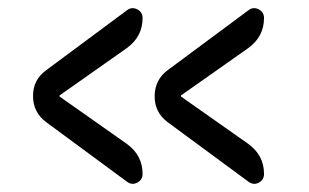

<svg xmlns="http://www.w3.org/2000/svg" viewBox="-20 -527 764 474"><path d="M393.6 -225.6Q361.3 -250 361.8 -290Q362.3 -330.1 393.6 -353.5L593.8 -502Q605.5 -510.7 618.7 -503.9Q631.8 -497.1 631.8 -482.4Q631.8 -436.5 592.8 -408.2L427.7 -292Q426.8 -292 426.8 -290Q426.8 -288.1 427.7 -288.1L592.8 -171.9Q631.8 -143.6 631.8 -97.7Q631.8 -83 619.1 -76.2Q606.4 -69.3 593.8 -78.1ZM293 -408.2 127.9 -292Q127 -292 127 -290Q127 -288.1 127.9 -288.1L293 -171.9Q332 -143.6 332 -97.7Q332 -83 318.8 -76.2Q305.7 -69.3 293.9 -78.1L93.8 -225.6Q61.5 -250 61.5 -290Q61.5 -330.1 93.8 -353.5L293.9 -502Q305.7 -510.7 318.8 -503.9Q332 -497.1 332 -482.4Q332 -436.5 293 -408.2Z"/></svg>

Font: Rounded Mgen+ 2p medium
Style: Regular
Weight: 500
Designer: [Source Han Sans]
Ryoko NISHIZUKA  (kana & ideographs); Paul D. Hunt (Latin, Greek & Cyrillic); Wenlong ZHANG  (bopomofo
Version: Version 1.059.20150602